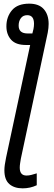

<svg xmlns="http://www.w3.org/2000/svg" viewBox="-20 -790 293 1050"><path d="M104 240Q145 240 181 223V158Q165 163 151.5 166.5Q138 170 125 170Q88 170 88 127Q88 116 90 103Q92 90 94 78L241 -611Q246 -638 246 -659Q246 -710 219.5 -740Q193 -770 140 -770Q76 -770 45.5 -734Q15 -698 15 -646Q15 -602 40.5 -573Q66 -544 122 -544H145L13 73Q4 116 4 141Q4 193 31 216.5Q58 240 104 240ZM131 -607Q82 -607 82 -650Q82 -674 94 -690.5Q106 -707 129 -707Q166 -707 166 -660Q166 -646 163 -631L157 -607Z"/></svg>

Font: Noto Sans UI SemiCondensed
Style: Italic
Weight: 400
Width: 4
Italic angle: -12°
Designer: Monotype Design Team
Foundry: Monotype Imaging Inc.
Version: Version 1.901